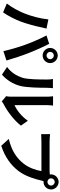

<svg xmlns="http://www.w3.org/2000/svg" viewBox="1026 -1919 948 3040"><g transform="rotate(90 1500.0 -399.0)"><path d="M801 -719C801 -751 827 -777 859 -777C891 -777 917 -751 917 -719C917 -688 891 -662 859 -662C827 -662 801 -688 801 -719ZM739 -719C739 -654 793 -600 859 -600C925 -600 979 -654 979 -719C979 -785 925 -839 859 -839C793 -839 739 -785 739 -719ZM192 -311C158 -223 99 -115 36 -33L176 26C229 -49 288 -163 324 -260C358 -353 395 -491 409 -561C413 -583 424 -632 433 -661L287 -691C275 -564 237 -423 192 -311ZM686 -332C726 -224 762 -98 790 21L938 -27C910 -126 857 -286 821 -376C784 -473 715 -626 674 -704L541 -661C583 -585 648 -437 686 -332Z M1162 44C1248 -32 1310 -130 1340 -243C1367 -344 1370 -555 1370 -673C1370 -714 1376 -759 1377 -763H1230C1236 -739 1239 -712 1239 -672C1239 -551 1238 -362 1210 -276C1182 -191 1128 -99 1040 -37ZM1586 47C1599 37 1609 28 1630 17C1742 -40 1886 -148 1969 -256L1892 -366C1825 -269 1726 -190 1645 -155V-678C1645 -723 1651 -762 1652 -765H1503C1504 -762 1511 -724 1511 -679V-96C1511 -69 1507 -41 1503 -22Z M2861 -676C2829 -676 2803 -702 2803 -733C2803 -765 2829 -791 2861 -791C2892 -791 2918 -765 2918 -733C2918 -702 2892 -676 2861 -676ZM2223 -710C2190 -710 2133 -714 2104 -718V-577C2130 -579 2177 -581 2223 -581H2689C2675 -495 2637 -382 2571 -299C2490 -197 2378 -111 2179 -64L2288 55C2467 -2 2600 -101 2690 -221C2774 -332 2817 -487 2840 -585L2848 -615C2852 -614 2857 -614 2861 -614C2926 -614 2980 -668 2980 -733C2980 -799 2926 -853 2861 -853C2795 -853 2741 -799 2741 -733C2741 -726 2742 -720 2743 -714C2721 -711 2700 -710 2686 -710Z"/></g></svg>

Font: Noto Sans Mono CJK JP Bold
Style: Regular
Weight: 700
Designer: Ryoko NISHIZUKA (kana & ideographs); Paul D. Hunt (Latin, Greek & Cyrillic); Wenlong ZHANG (bopomofo); Sandoll Communica
Foundry: Adobe Systems Incorporated
Version: Version 1.004;PS 1.004;hotconv 1.0.82;makeotf.lib2.5.63406